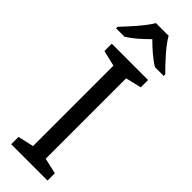

<svg xmlns="http://www.w3.org/2000/svg" viewBox="-312 -954 964 964"><g transform="rotate(45 169.5 -472.0)"><path d="M214 -944H124C98 -899 38 -834 1 -795V-784H61C96 -806 132 -838 168 -874C204 -838 242 -805 277 -784H339V-795C301 -833 238 -899 214 -944ZM298 0V-52L214 -71V-642L298 -662V-714H40V-662L124 -642V-71L40 -52V0Z"/></g></svg>

Font: Noto Sans Gurmukhi UI
Style: Regular
Weight: 400
Designer: Jelle Bosma - Monotype Design Team
Foundry: Monotype Imaging Inc.
Version: Version 2.004